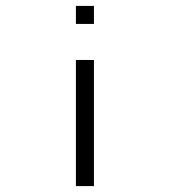

<svg xmlns="http://www.w3.org/2000/svg" viewBox="-20 -679 580 650"><path d="M237 -659H298V-598H237ZM237 -476H298V-49H237Z"/></svg>

Font: ibm3270
Style: Regular
Weight: 400
Monospace: yes
Version: Version 2.0.3